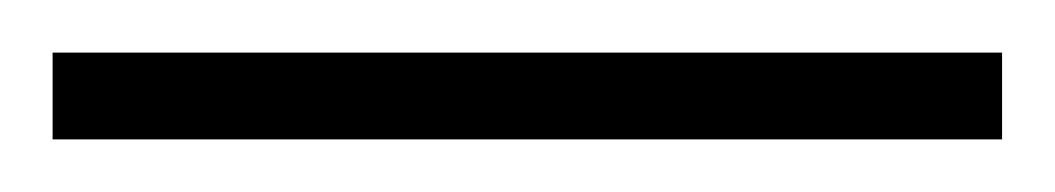

<svg xmlns="http://www.w3.org/2000/svg" viewBox="-22 70 401 73"><path d="M359 123V90H-2V123Z"/></svg>

Font: Noto Sans Sinhala ExtraCondensed ExtraLight
Style: Regular
Weight: 200
Width: 2
Designer: Jelle Bosma - Monotype Design Team
Foundry: Monotype Imaging Inc.
Version: Version 2.006